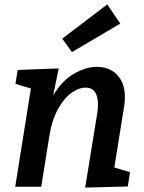

<svg xmlns="http://www.w3.org/2000/svg" viewBox="-20 -846 653 870"><path d="M366 4 421 -335Q429 -388 416 -418.5Q403 -449 368 -449Q337 -449 303 -424.5Q269 -400 241.5 -349.5Q214 -299 202 -220L167 0H49L120 -445L50 -466L60 -529L246 -536L221 -414Q262 -482 316 -512.5Q370 -543 418 -543Q486 -543 521 -494.5Q556 -446 542 -361L498 -87L569 -66L559 -1ZM306 -610 262 -671 466 -826 525 -739Z"/></svg>

Font: Bitter SemiBold
Style: Italic
Weight: 600
Italic angle: -9°
Designer: Sol Matas, and Bitter project Authors
Foundry: Sol Matas
Version: Version 2.001